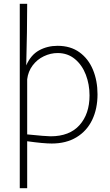

<svg xmlns="http://www.w3.org/2000/svg" viewBox="-20 -747 581 1010"><path d="M123 -727Q123 -588 118 -403Q142 -458 185.5 -482Q229 -506 283 -506Q351 -506 398 -472Q445 -438 469 -380Q493 -322 493 -251Q493 -175 465 -116.5Q437 -58 382.5 -25Q328 8 252 8Q209 8 123 -4V243H84V-727ZM451 -245Q451 -303 431.5 -354Q412 -405 374 -436.5Q336 -468 283 -468Q246 -468 210.5 -451Q175 -434 151.5 -402.5Q128 -371 123 -330V-40Q222 -30 246 -30Q346 -30 398.5 -89Q451 -148 451 -245Z"/></svg>

Font: Bellota Text Light
Style: Regular
Weight: 300
Designer: Kemie Guaida
Foundry: Kemie Guaida
Version: Version 4.001